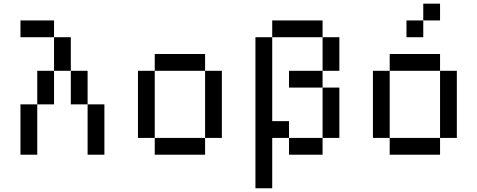

<svg xmlns="http://www.w3.org/2000/svg" viewBox="-20 -838 2585 1040"><path d="M90.9 -272.7V0H181.8V-272.7ZM454.5 -272.7V0H545.5V-272.7ZM454.5 -272.7V-454.5H363.6V-272.7ZM363.6 -454.5V-636.4H272.7V-454.5ZM272.7 -636.4V-727.3H90.9V-636.4ZM181.8 -454.5V-272.7H272.7V-454.5Z M818.2 -545.5V-454.5H1090.9V-545.5ZM818.2 -90.9V-454.5H727.3V-90.9ZM818.2 -90.9V0H1090.9V-90.9ZM1090.9 -454.5V-90.9H1181.8V-454.5Z M1363.6 -636.4V181.8H1454.5V-90.9H1545.5V-181.8H1454.5V-636.4ZM1454.5 -727.3V-636.4H1727.3V-727.3ZM1545.5 -90.9V0H1727.3V-90.9ZM1727.3 -636.4V-454.5H1818.2V-636.4ZM1727.3 -454.5H1545.5V-363.6H1727.3ZM1727.3 -363.6V-90.9H1818.2V-363.6Z M2090.9 -545.5V-454.5H2363.6V-545.5ZM2090.9 -90.9V-454.5H2000V-90.9ZM2090.9 -90.9V0H2363.6V-90.9ZM2363.6 -454.5V-90.9H2454.5V-454.5ZM2272.7 -818.2V-727.3H2363.6V-818.2ZM2181.8 -727.3V-636.4H2272.7V-727.3Z"/></svg>

Font: Departure Mono
Style: Regular
Weight: 400
Monospace: yes
Designer: Helena Zhang
Version: Version 1.500;Glyphs 3.3.1 (3343)